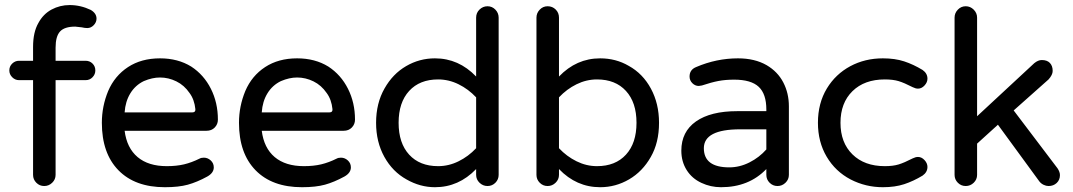

<svg xmlns="http://www.w3.org/2000/svg" viewBox="-20 -744 4324 774"><path d="M113.3 -39.1V-420.9H56.6Q41 -420.9 29.3 -432.6Q17.6 -444.3 17.6 -460Q17.6 -476.6 29.3 -487.8Q41 -499 56.6 -499H113.3V-554.7Q113.3 -614.3 134.8 -651.4Q154.3 -687.5 188 -705.6Q221.7 -723.6 260.7 -723.6Q304.7 -723.6 345.7 -704.1Q369.1 -690.4 369.1 -668.9Q369.1 -654.3 357.9 -642.6Q346.7 -630.9 332 -630.9Q321.3 -630.9 309.6 -633.8L283.2 -636.7Q240.2 -636.7 222.2 -617.2Q204.1 -597.7 204.1 -551.8V-499H325.2Q341.8 -499 353 -487.8Q364.3 -476.6 364.3 -460Q364.3 -444.3 353 -432.6Q341.8 -420.9 325.2 -420.9H204.1V-39.1Q204.1 -20.5 190.4 -7.3Q176.8 5.9 158.2 5.9Q139.6 5.9 126.5 -7.3Q113.3 -20.5 113.3 -39.1Z M390.6 -249Q390.6 -315.4 416 -377Q442.4 -438.5 496.1 -473.6Q549.8 -508.8 625 -508.8Q697.3 -508.8 751 -475.6Q801.8 -442.4 830.1 -386.2Q858.4 -330.1 858.4 -261.7Q858.4 -243.2 845.7 -230Q833 -216.8 812.5 -216.8H482.4Q491.2 -147.5 534.7 -110.8Q578.1 -74.2 652.3 -74.2Q691.4 -74.2 722.2 -81.5Q752.9 -88.9 784.2 -104.5Q791 -108.4 801.8 -108.4Q817.4 -108.4 829.6 -97.2Q841.8 -85.9 841.8 -69.3Q841.8 -46.9 815.4 -32.2Q774.4 -9.8 737.3 0.5Q700.2 10.7 644.5 10.7Q524.4 10.7 457.5 -57.6Q390.6 -126 390.6 -249ZM767.6 -303.7Q763.7 -342.8 744.1 -369.1Q722.7 -400.4 690.9 -416Q659.2 -431.6 625 -431.6Q593.8 -431.6 559.6 -417Q525.4 -400.4 505.4 -367.7Q485.4 -335 482.4 -291H755.9Q768.6 -291 767.6 -303.7Z M943.4 -249Q943.4 -315.4 968.8 -377Q995.1 -438.5 1048.8 -473.6Q1102.5 -508.8 1177.7 -508.8Q1250 -508.8 1303.7 -475.6Q1354.5 -442.4 1382.8 -386.2Q1411.1 -330.1 1411.1 -261.7Q1411.1 -243.2 1398.4 -230Q1385.7 -216.8 1365.2 -216.8H1035.2Q1043.9 -147.5 1087.4 -110.8Q1130.9 -74.2 1205.1 -74.2Q1244.1 -74.2 1274.9 -81.5Q1305.7 -88.9 1336.9 -104.5Q1343.8 -108.4 1354.5 -108.4Q1370.1 -108.4 1382.3 -97.2Q1394.5 -85.9 1394.5 -69.3Q1394.5 -46.9 1368.2 -32.2Q1327.1 -9.8 1290 0.5Q1252.9 10.7 1197.3 10.7Q1077.1 10.7 1010.3 -57.6Q943.4 -126 943.4 -249ZM1320.3 -303.7Q1316.4 -342.8 1296.9 -369.1Q1275.4 -400.4 1243.7 -416Q1211.9 -431.6 1177.7 -431.6Q1146.5 -431.6 1112.3 -417Q1078.1 -400.4 1058.1 -367.7Q1038.1 -335 1035.2 -291H1308.6Q1321.3 -291 1320.3 -303.7Z M1619.1 -20.5Q1562.5 -51.8 1529.3 -111.8Q1496.1 -171.9 1496.1 -249Q1496.1 -328.1 1530.3 -387.7Q1563.5 -446.3 1617.2 -477.5Q1670.9 -508.8 1733.4 -508.8Q1829.1 -508.8 1899.4 -435.5V-672.9Q1899.4 -692.4 1913.1 -705.6Q1926.8 -718.8 1945.3 -718.8Q1963.9 -718.8 1977.1 -705.1Q1990.2 -691.4 1990.2 -672.9V-39.1Q1990.2 -20.5 1977.1 -7.3Q1963.9 5.9 1945.3 5.9Q1926.8 5.9 1913.1 -7.3Q1899.4 -20.5 1899.4 -39.1V-62.5Q1829.1 10.7 1733.4 10.7Q1673.8 10.7 1619.1 -20.5ZM1899.4 -146.5V-351.6Q1868.2 -384.8 1828.6 -404.3Q1789.1 -423.8 1746.1 -423.8Q1671.9 -423.8 1629.4 -377.4Q1586.9 -331.1 1586.9 -249Q1586.9 -167 1629.4 -120.6Q1671.9 -74.2 1746.1 -74.2Q1789.1 -74.2 1828.6 -93.8Q1868.2 -113.3 1899.4 -146.5Z M2233.4 -62.5V-39.1Q2233.4 -20.5 2219.7 -7.3Q2206.1 5.9 2187.5 5.9Q2168.9 5.9 2155.8 -7.3Q2142.6 -20.5 2142.6 -39.1V-672.9Q2142.6 -691.4 2155.8 -705.1Q2168.9 -718.8 2187.5 -718.8Q2207 -718.8 2220.2 -705.6Q2233.4 -692.4 2233.4 -672.9V-435.5Q2303.7 -508.8 2399.4 -508.8Q2462.9 -508.8 2514.6 -478.5Q2571.3 -447.3 2604 -386.7Q2636.7 -326.2 2636.7 -249Q2636.7 -168.9 2603.5 -111.3Q2570.3 -52.7 2516.1 -21Q2461.9 10.7 2399.4 10.7Q2303.7 10.7 2233.4 -62.5ZM2545.9 -249Q2545.9 -331.1 2503.4 -377.4Q2460.9 -423.8 2386.7 -423.8Q2343.8 -423.8 2304.2 -404.3Q2264.6 -384.8 2233.4 -351.6V-146.5Q2264.6 -113.3 2304.2 -93.8Q2343.8 -74.2 2386.7 -74.2Q2460.9 -74.2 2503.4 -120.6Q2545.9 -167 2545.9 -249Z M2807.6 -6.8Q2769.5 -24.4 2748 -58.6Q2726.6 -92.8 2726.6 -136.7Q2726.6 -212.9 2785.6 -254.4Q2844.7 -295.9 2952.1 -295.9H3069.3V-302.7Q3069.3 -365.2 3038.6 -394Q3007.8 -422.9 2939.5 -422.9Q2904.3 -422.9 2876 -417.5Q2847.7 -412.1 2809.6 -399.4L2796.9 -397.5Q2782.2 -397.5 2771 -408.7Q2759.8 -419.9 2759.8 -435.5Q2759.8 -462.9 2786.1 -473.6Q2868.2 -508.8 2955.1 -508.8Q3022.5 -508.8 3070.3 -481.4Q3115.2 -455.1 3137.7 -411.6Q3160.2 -368.2 3160.2 -315.4V-39.1Q3160.2 -20.5 3146.5 -7.3Q3132.8 5.9 3114.3 5.9Q3095.7 5.9 3082.5 -7.3Q3069.3 -20.5 3069.3 -39.1V-62.5Q2999 10.7 2886.7 10.7Q2844.7 10.7 2807.6 -6.8ZM3069.3 -141.6V-222.7H2963.9Q2817.4 -222.7 2817.4 -146.5Q2817.4 -69.3 2919.9 -69.3Q2961.9 -69.3 3001.5 -89.4Q3041 -109.4 3069.3 -141.6Z M3409.2 -20.5Q3347.7 -52.7 3312.5 -112.3Q3277.3 -171.9 3277.3 -249Q3277.3 -328.1 3313.5 -387.7Q3348.6 -445.3 3407.7 -477.1Q3466.8 -508.8 3539.1 -508.8Q3587.9 -508.8 3625 -496.6Q3662.1 -484.4 3699.2 -461.9Q3718.8 -448.2 3718.8 -426.8Q3718.8 -412.1 3707 -399.4Q3695.3 -386.7 3680.7 -386.7Q3670.9 -386.7 3659.2 -392.6Q3625 -410.2 3602.5 -417Q3580.1 -423.8 3546.9 -423.8Q3464.8 -423.8 3416.5 -376.5Q3368.2 -329.1 3368.2 -249Q3368.2 -168.9 3416.5 -121.6Q3464.8 -74.2 3546.9 -74.2Q3580.1 -74.2 3602.5 -81.1Q3625 -87.9 3659.2 -105.5Q3670.9 -111.3 3680.7 -111.3Q3695.3 -111.3 3707 -98.6Q3718.8 -85.9 3718.8 -71.3Q3718.8 -49.8 3699.2 -36.1Q3662.1 -13.7 3625 -1.5Q3587.9 10.7 3539.1 10.7Q3469.7 10.7 3409.2 -20.5Z M3828.1 -39.1V-672.9Q3828.1 -691.4 3841.3 -705.1Q3854.5 -718.8 3873 -718.8Q3891.6 -718.8 3905.3 -705.1Q3918.9 -691.4 3918.9 -672.9V-275.4L4149.4 -489.3Q4165 -502 4179.7 -502Q4201.2 -502 4212.4 -490.2Q4223.6 -478.5 4223.6 -458Q4223.6 -442.4 4207 -423.8L4066.4 -298.8L4243.2 -65.4Q4252.9 -50.8 4252.9 -38.1Q4252.9 -18.6 4239.7 -6.3Q4226.6 5.9 4207 5.9Q4197.3 5.9 4187 1Q4176.8 -3.9 4169.9 -12.7L4002.9 -241.2L3918.9 -165V-39.1Q3918.9 -20.5 3905.3 -7.3Q3891.6 5.9 3873 5.9Q3854.5 5.9 3841.3 -7.3Q3828.1 -20.5 3828.1 -39.1Z"/></svg>

Font: jf-openhuninn-1.0
Style: Regular
Weight: 400
Designer: [Kosugi Maru]
      Designed by Motoya company      

      [Varela Round]
      Joe Prince(Latin component); Avraham Co
Foundry: justfont CO.,LTD.
Version: 1.0